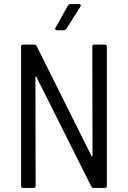

<svg xmlns="http://www.w3.org/2000/svg" viewBox="-20 -918 625 938"><path d="M441 -700H492Q502 -700 502 -690V-10Q502 0 492 0H438Q429 0 426 -7L158 -542Q156 -544 154.5 -544Q153 -544 153 -541L154 -10Q154 0 144 0H93Q83 0 83 -10V-690Q83 -700 93 -700H147Q156 -700 159 -693L427 -156Q429 -154 430.5 -154Q432 -154 432 -157L431 -690Q431 -700 441 -700ZM251 -782 312 -891Q317 -898 324 -898H367Q373 -898 374.5 -894.5Q376 -891 373 -886L304 -777Q299 -770 292 -770H258Q252 -770 250 -773.5Q248 -777 251 -782Z"/></svg>

Font: Barlow Semi Condensed
Style: Regular
Weight: 400
Width: 4
Designer: Jeremy Tribby
Foundry: Tribby Type
Version: Version 1.408;December 10, 2018;FontCreator 11.5.0.2430 64-b